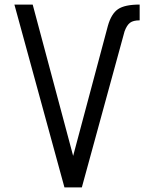

<svg xmlns="http://www.w3.org/2000/svg" viewBox="-20 -820 640 840"><path d="M262 0 43 -800H123L300 -138L452 -707Q467 -760 496.5 -780Q526 -800 591 -800V-731Q563 -731 549 -720.5Q535 -710 525 -683L338 0Z"/></svg>

Font: Victor Mono
Style: Regular
Weight: 400
Monospace: yes
Designer: Rune Bjørnerås
Version: Version 1.561;gftools[0.9.30]